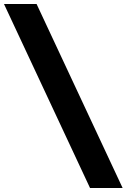

<svg xmlns="http://www.w3.org/2000/svg" viewBox="-44 -818 637 966"><path d="M-24 -798H140L573 128H409Z"/></svg>

Font: Afrihost Sans Black
Style: Regular
Weight: 900
Foundry: https://www.afrihost.com
Version: Version 1.000